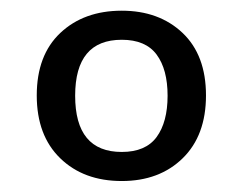

<svg xmlns="http://www.w3.org/2000/svg" viewBox="-20 -744 442 350"><path d="M202 -414Q132.5 -414 89.8 -455.5Q47 -497 47 -570Q47 -643.5 90 -684Q133 -724.5 202 -724.5Q270 -724.5 312.8 -684Q355.5 -643.5 355.5 -570Q355.5 -497 313 -455.5Q270.5 -414 202 -414ZM202 -467Q245.5 -467 265.5 -494.2Q285.5 -521.5 285.5 -569.5Q285.5 -617.5 265.5 -644.5Q245.5 -671.5 202 -671.5Q117 -671.5 117 -569.5Q117 -467 202 -467Z"/></svg>

Font: Verano Sans
Style: Regular
Weight: 400
Designer: Lukasz Dziedzic with Adam Twardoch and Botio Nikoltchev
Foundry: tyPoland Lukasz Dziedzic
Version: Version 3.001;December 28, 2019;FontCreator 12.0.0.2547 64-b